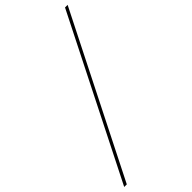

<svg xmlns="http://www.w3.org/2000/svg" viewBox="-299 -889 1099 1099"><g transform="rotate(-45 250.0 -340.0)"><path d="M-4 143 483 -823H504L17 143Z"/></g></svg>

Font: Iosevka Curly Slab ThObl
Style: Regular
Weight: 100
Italic angle: -9°
Monospace: yes
Designer: Belleve Invis
Foundry: Belleve Invis
Version: Version 11.0.0; ttfautohint (v1.8.3)